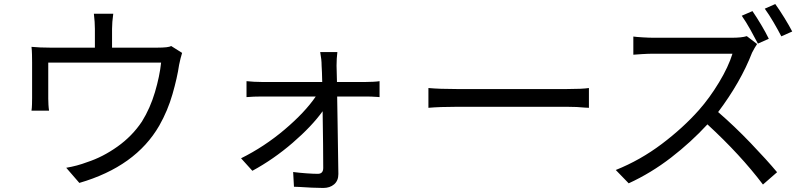

<svg xmlns="http://www.w3.org/2000/svg" viewBox="-20 -869 3990 951"><path d="M828 -641 882 -607Q878 -595 874 -578.5Q870 -562 867 -547Q858 -485 834.5 -403Q811 -321 769 -247Q652 -44 373 37L308 -38Q362 -47 412 -66Q489 -91 562 -143Q635 -195 683 -267Q724 -333 747.5 -412.5Q771 -492 778 -559H219V-380Q219 -367 220 -350Q221 -333 223 -321H136Q138 -334 138.5 -352Q139 -370 139 -384V-560Q139 -576 138.5 -598Q138 -620 136 -637Q177 -633 229 -633H450V-726Q450 -758 445 -801H541Q535 -758 535 -726V-633H759Q815 -633 828 -641Z M1649 -463H1793Q1808 -463 1828.5 -464Q1849 -465 1860 -467V-388Q1854 -388 1847 -389Q1817 -391 1795 -391H1650Q1651 -333 1652 -268Q1655 -114 1656 -7Q1656 26 1635 44Q1614 62 1581 62Q1557 62 1524.5 60.5Q1492 59 1463 57Q1448 57 1436 56L1432 -17Q1463 -13 1497.5 -10.5Q1532 -8 1554 -8Q1581 -8 1581 -37Q1581 -132 1578 -318Q1524 -243 1429.5 -161.5Q1335 -80 1230 -23L1174 -85Q1289 -142 1389.5 -227Q1490 -312 1544 -391H1277Q1237 -391 1201 -388V-467Q1239 -463 1275 -463H1576Q1575 -515 1573 -544Q1573 -574 1566 -611H1651Q1647 -579 1647 -544Z M2102 -335V-433Q2157 -428 2241 -428H2789Q2864 -428 2897 -433V-335Q2889 -335 2877 -336Q2840 -340 2790 -340H2241Q2159 -340 2102 -335Z M3788 -677 3734 -653Q3718 -684 3696.5 -722.5Q3675 -761 3654 -791L3707 -814Q3727 -785 3750 -746.5Q3773 -708 3788 -677ZM3679 -690 3730 -651Q3725 -644 3717.5 -631Q3710 -618 3705 -608Q3649 -463 3537 -314Q3618 -244 3698 -160.5Q3778 -77 3829 -16L3759 45Q3648 -102 3484 -253Q3403 -165 3304 -88.5Q3205 -12 3094 39L3030 -27Q3152 -76 3258 -156Q3364 -236 3442 -324Q3495 -384 3541.5 -461Q3588 -538 3608 -603H3218Q3192 -603 3159.5 -601Q3127 -599 3117 -598V-688Q3130 -686 3163 -684Q3196 -682 3218 -682H3604Q3654 -682 3679 -690ZM3768 -826 3820 -849Q3841 -820 3865 -781Q3889 -742 3904 -713L3850 -689Q3833 -722 3811 -759.5Q3789 -797 3768 -826Z"/></svg>

Font: Noto Sans CJK KR Regular (TTF)
Style: Regular
Weight: 400
Designer: Ryoko NISHIZUKA 西塚涼子 (kana & ideographs); Paul D. Hunt (Latin, Greek & Cyrillic); Wenlong ZHANG 张文龙 (bopomofo); Sandoll 
Foundry: Adobe Systems Incorporated
Version: Version 1.004;PS 1.004;hotconv 1.0.82;makeotf.lib2.5.63406